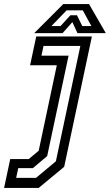

<svg xmlns="http://www.w3.org/2000/svg" viewBox="-86 -718 537 938"><path d="M-66 200 -36 59H54.5L103 18.5L191.5 -399H61L91 -540H363L227.5 97L103 200ZM-7 151H90L187 70L306.5 -493.5H126.5L116.5 -446H249L144.5 44.5L74.5 103.5H3ZM223 -698H349L431 -556H292.5L267.5 -610L219.5 -556H81ZM239.5 -667.5 165 -590.5H209.5L258 -643.5H290L316 -590.5H360.5L318.5 -667.5Z"/></svg>

Font: Tourney Thin Medium
Style: Italic
Weight: 500
Italic angle: -12°
Version: Version 1.015